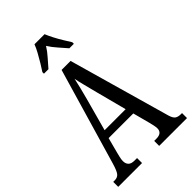

<svg xmlns="http://www.w3.org/2000/svg" viewBox="-274 -1024 1117 1117"><g transform="rotate(-45 284.0 -465.5)"><path d="M2 0V-41H15Q37 -41 49.5 -56Q62 -71 76 -119L250 -714H324L502 -87Q510 -60 522.5 -50.5Q535 -41 560 -41H568V0H339V-41H357Q404 -41 404 -80Q404 -90 400.5 -106.5Q397 -123 393 -138L366 -240H163L138 -145Q135 -133 131 -116.5Q127 -100 127 -86Q127 -66 138.5 -53.5Q150 -41 177 -41H198V0ZM179 -289H352L302 -480Q291 -525 281.5 -560.5Q272 -596 267 -624Q261 -596 252.5 -561.5Q244 -527 234 -490ZM162 -784Q175 -803 190.5 -829Q206 -855 221 -882Q236 -909 244 -931H327Q336 -909 350 -882Q364 -855 380 -829Q396 -803 408 -784V-771H371Q350 -796 326.5 -822Q303 -848 285 -877Q267 -848 243.5 -822Q220 -796 199 -771H162Z"/></g></svg>

Font: Noto Serif Ethiopic ExtraCondensed
Style: Regular
Weight: 400
Width: 2
Designer: Monotype Design Team
Foundry: Monotype Imaging Inc.
Version: Version 2.102; ttfautohint (v1.8.4.7-5d5b)